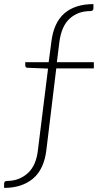

<svg xmlns="http://www.w3.org/2000/svg" viewBox="-109 -734 514 935"><path d="M-89 181V160Q-89 147 -73 147Q-16 147 26 109.5Q68 72 76 -6L125 -400L25 -404Q19 -404 16.5 -407.5Q14 -411 14 -415V-431H128L141 -529Q152 -623 204 -668.5Q256 -714 346 -714V-693Q346 -687 342 -683.5Q338 -680 330 -680Q271 -680 230.5 -643.5Q190 -607 180 -528L168 -431H348V-401H165L117 -5Q106 90 52 135.5Q-2 181 -89 181Z"/></svg>

Font: Aleo ExtraLight
Style: Regular
Weight: 250
Designer: Alessio Laiso
Foundry: Alessio Laiso
Version: Version 2.001;gftools[0.9.29]